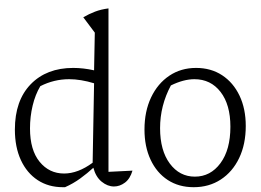

<svg xmlns="http://www.w3.org/2000/svg" viewBox="-20 -772 1086 800"><path d="M397 -751 396 -752H397ZM242 8Q182 8 137 -21.5Q92 -51 67 -105Q42 -159 42 -232Q42 -353 108 -421Q174 -489 285 -489Q327 -489 372 -479L375 -636L327 -700Q351 -714 376 -723.5Q401 -733 432 -737V-56L532 -61Q522 -27 500.5 -11Q479 5 455 5Q428 5 403.5 -15Q379 -35 369 -73Q344 -50 314.5 -28.5Q285 -7 251 8Q248 8 242 8ZM105 -237Q105 -147 145 -98Q185 -49 247 -49Q305 -49 366 -94L372 -425Q316 -442 268 -442Q205 -442 148 -413Q127 -378 116 -332Q105 -286 105 -237Z M787 8Q725 8 679 -22Q633 -52 607.5 -106.5Q582 -161 582 -232Q582 -308 609.5 -366Q637 -424 685.5 -456.5Q734 -489 797 -489Q859 -489 905.5 -458.5Q952 -428 978 -373.5Q1004 -319 1004 -247Q1004 -171 976.5 -113.5Q949 -56 900 -24Q851 8 787 8ZM792 -36Q857 -36 898.5 -92Q940 -148 940 -244Q940 -336 899 -389Q858 -442 790 -442Q745 -442 692 -416Q647 -332 647 -238Q647 -145 687.5 -90.5Q728 -36 792 -36Z"/></svg>

Font: Piazzolla Light
Style: Regular
Weight: 300
Designer: Juan Pablo del Peral
Foundry: Huerta Tipografica
Version: Version 1.330